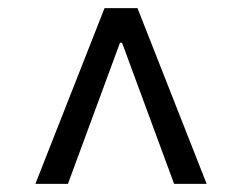

<svg xmlns="http://www.w3.org/2000/svg" viewBox="-20 -769 595 472"><path d="M67 -317 237 -749H318L488 -317H408L280 -664H275L147 -317Z"/></svg>

Font: Swei Fan Sans CJK TC
Style: Regular
Weight: 400
Version: Version 2.130